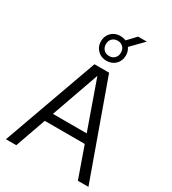

<svg xmlns="http://www.w3.org/2000/svg" viewBox="-245 -1175 1163 1301"><g transform="rotate(30 337.0 -525.0)"><path d="M14.5 0 280 -740H394.5L660 0H577.5L329.5 -701.5H343.5L95.5 0ZM153.5 -239.5 172.5 -308H501.5L520.5 -239.5ZM337.5 -800.5Q295.5 -800.5 267.8 -828Q240 -855.5 240 -897Q240 -939.5 267.8 -966.8Q295.5 -994 337.5 -994Q380 -994 407.5 -966.8Q435 -939.5 435 -897Q435 -855.5 407.5 -828Q380 -800.5 337.5 -800.5ZM337.5 -837.5Q363 -837.5 379.5 -853.8Q396 -870 396 -897Q396 -925 379.5 -941Q363 -957 337.5 -957Q312 -957 295.5 -941Q279 -925 279 -897Q279 -870 295.5 -853.8Q312 -837.5 337.5 -837.5ZM409 -946 368 -971 442.5 -1050H510.5Z"/></g></svg>

Font: Encode Sans SC Condensed Thin
Style: Regular
Weight: 400
Version: Version 3.002